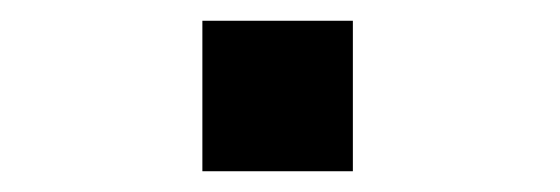

<svg xmlns="http://www.w3.org/2000/svg" viewBox="-20 -165 540 185"><path d="M175 0V-145H320V0Z"/></svg>

Font: Lekton
Style: Bold
Weight: 700
Designer: Paolo Mazzetti, Luciano Perondi, Raffaele Flato, Elena Papassissa, Emilio Macchia, Michela Povoleri, Tobias Seemiller, R
Version: Version 34.000